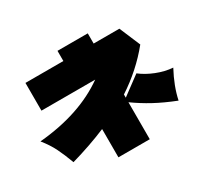

<svg xmlns="http://www.w3.org/2000/svg" viewBox="-159 -995 1317 1241"><g transform="rotate(-30 500.0 -374.5)"><path d="M914 -101Q825 -136 757 -173Q689 -210 628 -254V22H394V-189Q270 -137 127 -96Q101 -166 76 -216.5Q51 -267 9 -319Q315 -346 515 -488H114V-695H397V-771H623V-695H815L881 -539Q774 -407 628 -312V-288L766 -390Q809 -356 870.5 -331.5Q932 -307 991 -303Q934 -197 914 -101Z"/></g></svg>

Font: Mantou Sans
Style: Regular
Weight: 400
Designer: Mant0u / artakana
Foundry: Mant0u / artakana
Version: Version 1.001;October 22, 2023;FontCreator 14.0.0.2901 64-bi